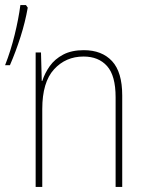

<svg xmlns="http://www.w3.org/2000/svg" viewBox="-36 -734 586 754"><path d="M-16 -478Q6 -534 21.5 -597Q37 -660 44 -714H66L73 -704Q63 -647 44.5 -589Q26 -531 3 -478ZM104 0V-528H125L128 -416H130Q140 -447 159.5 -474.5Q179 -502 212 -519.5Q245 -537 293 -537Q364 -537 404 -494Q444 -451 444 -359V0H418V-352Q418 -437 384.5 -474.5Q351 -512 292 -512Q222 -512 176 -461.5Q130 -411 130 -306V0Z"/></svg>

Font: Noto Sans Mono Condensed Thin
Style: Regular
Weight: 100
Width: 3
Designer: Monotype Design Team
Foundry: Monotype Imaging Inc.
Version: Version 2.014; ttfautohint (v1.8.4.7-5d5b)